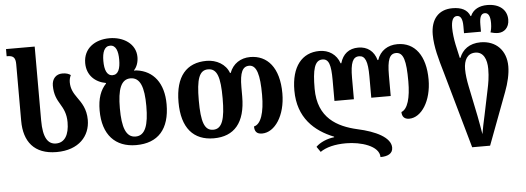

<svg xmlns="http://www.w3.org/2000/svg" viewBox="-59 -954 3801 1387"><g transform="rotate(-5 1841.0 -260.5)"><path d="M321 13C483 13 565 -83 565 -199C565 -279 532 -325 502 -367C479 -400 459 -432 459 -481C459 -498 463 -516 471 -532C458 -542 439 -549 411 -549C365 -549 335 -517 335 -467C335 -401 356 -364 377 -329C398 -294 418 -257 418 -195C418 -104 385 -49 322 -49C263 -49 229 -99 229 -224V-760H21V-708H26C70 -708 85 -692 85 -644V-234C85 -84 158 13 321 13Z M898 13C1057 13 1142 -82 1142 -262C1142 -416 1068 -508 949 -524C942 -525 934 -525 930 -524L929 -527C950 -549 962 -583 962 -620C962 -717 872 -773 772 -773C667 -773 582 -716 582 -609C582 -521 641 -467 719 -453V-449C678 -406 656 -346 656 -259C656 -82 747 13 898 13ZM772 -505C730 -505 714 -549 714 -613C714 -675 730 -719 772 -719C814 -719 829 -675 829 -613C829 -549 814 -505 772 -505ZM899 -49C829 -49 803 -124 803 -262C803 -398 829 -471 898 -471C969 -471 995 -398 995 -262C995 -124 969 -49 899 -49Z M1461 13C1608 13 1691 -79 1691 -270V-338C1691 -444 1712 -487 1760 -487C1815 -487 1835 -414 1835 -269C1835 -141 1808 -58 1757 -47C1757 -12 1771 9 1811 9C1904 9 1982 -107 1982 -267C1982 -456 1896 -549 1773 -549C1703 -549 1647 -512 1623 -447H1618C1595 -512 1528 -549 1456 -549C1311 -549 1229 -456 1229 -269C1229 -81 1314 13 1461 13ZM1462 -49C1398 -49 1376 -113 1376 -269C1376 -423 1398 -487 1462 -487C1528 -487 1549 -423 1549 -269C1549 -120 1527 -49 1462 -49Z M2841 -549C2770 -549 2715 -513 2693 -447H2688C2670 -513 2622 -549 2557 -549C2489 -549 2444 -513 2425 -447H2420C2398 -513 2342 -549 2275 -549C2148 -549 2070 -453 2070 -280C2070 -82 2188 22 2327 77V81C2277 86 2223 109 2194 139L2221 178C2264 148 2327 132 2409 132C2514 132 2648 171 2648 253C2698 253 2738 237 2738 192C2738 118 2629 66 2500 38C2356 5 2217 -67 2217 -280C2217 -417 2234 -486 2291 -486C2338 -486 2352 -442 2352 -330V-180H2493V-334C2493 -445 2512 -486 2557 -486C2601 -486 2619 -445 2619 -334V-180H2760V-330C2760 -442 2778 -486 2825 -486C2879 -486 2896 -425 2896 -275C2896 -154 2873 -75 2827 -58C2827 -26 2843 -5 2879 -5C2968 -5 3043 -120 3043 -275C3043 -448 2967 -549 2841 -549Z M3314 240H3444L3586 -138C3610 -201 3625 -266 3625 -320C3625 -435 3552 -510 3440 -510C3358 -510 3308 -468 3286 -411H3281L3259 -510C3251 -548 3245 -596 3245 -631C3245 -681 3257 -714 3287 -714C3315 -714 3327 -687 3327 -637V-586H3450V-637C3450 -690 3461 -717 3489 -717C3516 -717 3528 -690 3528 -642C3528 -609 3522 -586 3518 -575C3535 -570 3554 -566 3573 -566C3616 -566 3654 -597 3654 -656C3654 -728 3599 -774 3511 -774C3455 -774 3409 -752 3389 -705H3385C3367 -752 3324 -773 3259 -773C3157 -773 3101 -705 3101 -595C3101 -506 3128 -414 3157 -315ZM3396 152C3390 117 3381 63 3372 18L3327 -201C3318 -245 3312 -287 3312 -326C3312 -392 3338 -439 3396 -439C3454 -439 3479 -384 3479 -314C3479 -254 3470 -207 3461 -165L3423 18C3413 61 3402 117 3396 152Z"/></g></svg>

Font: Noto Serif Georgian SemiCondensed Bold
Style: Regular
Weight: 700
Width: 4
Designer: Monotype Design Team, Akaki Razmadze
Foundry: Google LLC
Version: Version 2.003